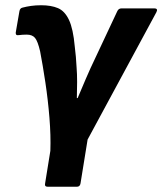

<svg xmlns="http://www.w3.org/2000/svg" viewBox="-20 -527 619 732"><path d="M162 185Q149 185 152 172L172 48Q174 -10 168.5 -78Q163 -146 153 -212.5Q143 -279 133 -331Q124 -370 113.5 -382.5Q103 -395 82 -395Q66 -395 51 -393Q39 -391 40 -403L54 -484Q56 -496 66 -498Q81 -502 98.5 -504.5Q116 -507 137 -507Q175 -507 201 -496Q227 -485 243 -451Q259 -417 265 -350Q270 -311 272 -270Q274 -246 274 -214.5Q274 -183 273 -153H276Q289 -184 307 -226Q325 -268 342 -303L427 -484Q432 -495 443 -495H568Q584 -495 576 -480L314 5L287 172Q285 185 273 185Z"/></svg>

Font: Sofia Sans ExtraBold
Style: Italic
Weight: 800
Italic angle: -9°
Designer: Botio Nikoltchev, Ani Petrova
Foundry: lettersoup
Version: Version 4.100; ttfautohint (v1.8.4.7-5d5b)